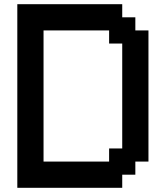

<svg xmlns="http://www.w3.org/2000/svg" viewBox="-20 -1020 790 915"><path d="M500 -250V-312.5H562.5V-812.5H500V-875H187.5V-250ZM62.5 -125V-1000H562.5V-937.5H625V-875H687.5V-250H625V-187.5H562.5V-125Z"/></svg>

Font: Better VCR
Style: Regular
Weight: 400
Designer: artdzyk
Foundry: https://fontstruct.com
Version: Version 1.0